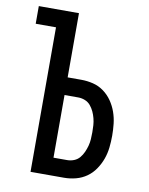

<svg xmlns="http://www.w3.org/2000/svg" viewBox="-83 -796 666 857"><g transform="rotate(10 250.0 -367.5)"><path d="M115 0V-655H23V-735H205V-444H267Q294 -444 320.5 -437.5Q347 -431 369 -415Q391 -399 406.5 -376.5Q422 -354 431 -328.5Q440 -303 443 -276Q446 -249 446 -222Q446 -195 443 -168Q440 -141 431 -116Q422 -91 406.5 -68Q391 -45 369 -29.5Q347 -14 320.5 -7Q294 0 267 0ZM205 -80H267Q283 -80 298 -86Q313 -92 323 -104Q333 -116 339.5 -130.5Q346 -145 350 -160Q354 -175 355 -190.5Q356 -206 356 -222Q356 -238 355 -253.5Q354 -269 350 -284.5Q346 -300 339.5 -314Q333 -328 323 -340Q313 -352 298 -358Q283 -364 267 -364H205Z"/></g></svg>

Font: Iosevka Medium
Style: Regular
Weight: 500
Monospace: yes
Designer: Belleve Invis
Foundry: Belleve Invis
Version: Version 32.5.0; ttfautohint (v1.8.4)